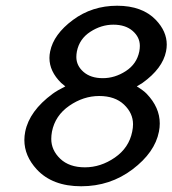

<svg xmlns="http://www.w3.org/2000/svg" viewBox="-20 -649 604 673"><path d="M277.8 -62.5Q333 -62.5 382.6 -96.7Q432.1 -130.9 443.4 -187.5Q446.3 -201.2 446.3 -213.4Q446.3 -252.4 414.6 -282.5Q382.8 -312.5 327.6 -312.5Q272.5 -312.5 222.9 -278.3Q173.3 -244.1 162.1 -187.5Q159.7 -173.8 159.7 -162.1Q159.7 -122.6 191.2 -92.5Q222.7 -62.5 277.8 -62.5ZM340.3 -375Q382.8 -375 421.1 -399.9Q459.5 -424.8 468.3 -468.8Q470.2 -479 470.2 -488.3Q470.2 -518.6 445.1 -540.5Q419.9 -562.5 377.4 -562.5Q335 -562.5 296.6 -537.6Q258.3 -512.7 249.5 -468.8Q247.6 -458.5 247.6 -449.2Q247.6 -418.9 272.7 -397Q297.9 -375 340.3 -375ZM459.5 -346.2Q483.4 -331.5 494.1 -320.3Q540 -272.5 540 -216.3Q540 -202.1 537.1 -187.5Q522.9 -114.7 444.6 -55.4Q366.2 3.9 264.6 3.9Q163.6 3.9 108.9 -55.2Q65.4 -102.5 65.4 -158.2Q65.4 -172.4 68.4 -187.5Q83 -260.3 164.6 -320.3Q179.7 -331.5 209 -346.2Q196.3 -356.4 194.3 -358.4Q153.3 -398.9 153.3 -445.8Q153.3 -457 155.8 -468.8Q168 -528.8 235.4 -578.9Q302.7 -628.9 390.6 -628.9Q478.5 -628.9 526.4 -579.1Q564.5 -539.1 564.5 -492.7Q564.5 -481 562 -468.8Q549.8 -408.7 479.5 -358.4Q477.1 -356.4 459.5 -346.2Z"/></svg>

Font: Juliett
Style: Bold Italic
Weight: 700
Italic angle: -11.25°
Designer: GGBotNet
Foundry: GGBotNet
Version: 0.60